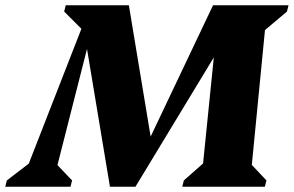

<svg xmlns="http://www.w3.org/2000/svg" viewBox="-76 -710 1117 730"><path d="M342 0 242 -601V-690H414L504 -147H476L734 -690H857L439 0ZM-56 0 -50 -24 70 -116 19 -51 245 -630V-589L168 -666L174 -690H297L134 -49L118 -108L198 -24L192 0ZM617 0 623 -24 733 -121 692 -48 757 -690H1021L1015 -666L895 -565L936 -642L878 -48L857 -109L937 -24L931 0Z"/></svg>

Font: Platypi Light ExtraBold
Style: Italic
Weight: 800
Italic angle: -13°
Version: Version 1.200